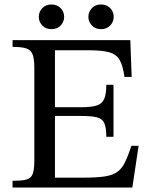

<svg xmlns="http://www.w3.org/2000/svg" viewBox="-20 -836 666 856"><path d="M570 0H36V-30Q77 -30 97.5 -35.5Q118 -41 125.5 -60Q133 -79 133 -118V-535Q133 -573 125.5 -593Q118 -613 97.5 -620Q77 -627 36 -627V-657H561L567 -493H535Q528 -543 513.5 -568.5Q499 -594 466.5 -603Q434 -612 372 -612H225V-358H342Q388 -358 412 -366Q436 -374 445 -396Q454 -418 454 -458H486V-226H454Q454 -267 445 -287Q436 -307 412 -313Q388 -319 342 -319H225V-44H354Q412 -44 447.5 -49.5Q483 -55 503.5 -70Q524 -85 537.5 -113Q551 -141 566 -186H598ZM430 -706Q405 -706 389.5 -722.5Q374 -739 374 -761Q374 -783 389.5 -799.5Q405 -816 430 -816Q456 -816 471.5 -799.5Q487 -783 487 -761Q487 -739 471.5 -722.5Q456 -706 430 -706ZM209 -706Q184 -706 168.5 -722.5Q153 -739 153 -761Q153 -783 168.5 -799.5Q184 -816 209 -816Q235 -816 250.5 -799.5Q266 -783 266 -761Q266 -739 250.5 -722.5Q235 -706 209 -706Z"/></svg>

Font: STIX Two Text
Style: Regular
Weight: 400
Designer: Ross Mills, John Hudson & Paul Hanslow, Tiro Typeworks Ltd; with prior portions MicroPress Inc., and Coen Hoffman.
Foundry: Tiro Typeworks Ltd
Version: Version 2.13 b171